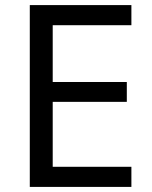

<svg xmlns="http://www.w3.org/2000/svg" viewBox="-20 -734 596 754"><path d="M496 0H97V-714H496V-635H187V-412H478V-334H187V-79H496Z"/></svg>

Font: lhindi05
Style: Book
Weight: 400
Designer: Jelle Bosma - Monotype Design Team
Foundry: Monotype Imaging Inc.
Version: Version 2.003